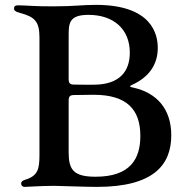

<svg xmlns="http://www.w3.org/2000/svg" viewBox="-20 -753 730 778"><path d="M373.2 4.3C605.5 4.3 674 -87.4 674 -204.9C674 -312.5 614 -377.5 519.5 -398.1C503.6 -400.9 503.2 -404.1 518.1 -410.5C580.3 -439.6 619.3 -487.9 619.3 -558.9C619.3 -612.2 597.3 -733.3 368.3 -733.3C313.6 -733.3 280.5 -727.3 198.9 -727.3C125.4 -726.6 82.4 -731.5 52.2 -731.5C41.5 -731.5 36.6 -726.6 36.9 -719.1C36.6 -710.9 42.3 -705.3 61.4 -700.6C121.4 -684.7 139.9 -664.8 139.9 -601.6V-161.9V-143.1V-124.3C139.6 -69.6 134.6 -40.8 82.7 -24.9C71 -21.3 65.7 -17.4 65.7 -8.9C65.7 -1.8 70.3 4.3 80.3 4.3C94.1 4.3 137.8 0.4 198.9 0C235.4 0.7 326.3 4.3 373.2 4.3ZM258.2 -134.9V-345.9C258.2 -362.2 263.8 -367.9 280.2 -367.9C306.1 -367.9 333.8 -368.6 360.1 -369C494.7 -368.6 548.7 -308.9 548.7 -202.1C548.7 -108.7 507.5 -36.9 367.2 -36.9C278.4 -36.9 258.2 -65 258.2 -134.9ZM258.2 -432.2V-605.8C258.2 -657 258.2 -692.8 338.4 -692.8C440.7 -692.8 506 -634.6 506 -539.8C506 -461.6 462.7 -411.9 365.1 -409.8C344.8 -409.4 309.3 -409.8 280.2 -410.2C263.8 -410.2 258.2 -415.8 258.2 -432.2Z"/></svg>

Font: Margiela Serif Medium
Style: Regular
Weight: 500
Designer: Andreas Faust, Stefan Endress
Version: Version 1.002;FEAKit 1.0